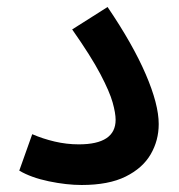

<svg xmlns="http://www.w3.org/2000/svg" viewBox="-20 -522 512 548"><path d="M35 -35 72 -139Q102 -126 136 -118Q170 -110 205 -110Q310 -110 310 -180Q310 -199 301.5 -229.5Q293 -260 266.5 -310.5Q240 -361 186 -438L287 -502Q359 -396 396 -310Q433 -224 433 -168Q433 -121 410 -81.5Q387 -42 338.5 -18Q290 6 213 6Q170 6 119.5 -4.5Q69 -15 35 -35Z"/></svg>

Font: Noto Sans Arabic UI SmCn SmBd
Style: Regular
Weight: 600
Width: 4
Designer: Monotype Design Team, Nadine Chahine and Nizar Qandah
Foundry: Monotype Imaging Inc.
Version: Version 2.010; ttfautohint (v1.8.4.7-5d5b)